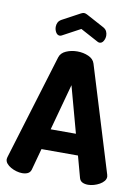

<svg xmlns="http://www.w3.org/2000/svg" viewBox="-102 -1026 793 1093"><g transform="rotate(10 294.5 -479.5)"><path d="M104 0Q88 0 70.5 -5Q53 -10 38 -18.5Q23 -27 13.5 -38.5Q4 -50 4 -64Q4 -67 6 -75L192 -685Q200 -711 229.5 -724Q259 -737 294 -737Q329 -737 358.5 -724Q388 -711 396 -685L583 -75Q585 -67 585 -64Q585 -50 575.5 -38.5Q566 -27 551 -18.5Q536 -10 518.5 -5Q501 0 485 0Q466 0 452.5 -6.5Q439 -13 434 -29L400 -154H189L155 -29Q150 -13 136.5 -6.5Q123 0 104 0ZM367 -274 294 -542 221 -274ZM190 -811Q184 -808 179 -808Q165 -808 156.5 -822.5Q148 -837 148 -854Q148 -867 153.5 -878.5Q159 -890 173 -898L277 -954Q287 -959 294 -959Q301 -959 311 -954L415 -898Q429 -890 434.5 -878.5Q440 -867 440 -854Q440 -837 431.5 -822.5Q423 -808 409 -808Q404 -808 398 -811L294 -867Z"/></g></svg>

Font: AkaAcidDosis
Style: ExtraBold
Weight: 800
Designer: Edgar Tolentino, Pablo Impallari, Igino Marini, Aka-Acid
Foundry: Edgar Tolentino, Pablo Impallari, Igino Marini, Aka-Acid
Version: Version 1.007